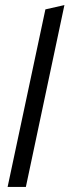

<svg xmlns="http://www.w3.org/2000/svg" viewBox="-20 -737 274 757"><path d="M10 0 159 -700 234 -717 82 0Z"/></svg>

Font: Red Hat Display
Style: Italic
Weight: 300
Italic angle: -12°
Designer: Pentagram, MCKL
Foundry: Pentagram, MCKL
Version: Version 1.023